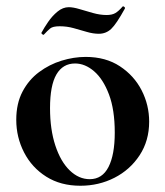

<svg xmlns="http://www.w3.org/2000/svg" viewBox="-20 -581 529 614"><path d="M237 13Q174 13 128 -16Q82 -45 57 -93.5Q32 -142 32 -198Q32 -250 52 -288Q72 -326 105 -350.5Q138 -375 177 -387Q216 -399 254 -399Q318 -399 363.5 -369Q409 -339 433 -292Q457 -245 457 -192Q457 -131 426.5 -84.5Q396 -38 346 -12.5Q296 13 237 13ZM267 -8Q307 -8 327 -47Q347 -86 347 -157Q347 -230 328.5 -279Q310 -328 281 -353Q252 -378 220 -378Q181 -378 160.5 -343Q140 -308 140 -235Q140 -167 157 -115.5Q174 -64 203 -36Q232 -8 267 -8ZM321 -533Q338 -533 348.5 -539Q359 -545 372 -560Q374 -562 377.5 -559Q381 -556 379 -553Q352 -504 335.5 -488.5Q319 -473 296 -473Q278 -473 257.5 -479Q237 -485 215.5 -491Q194 -497 171 -497Q149 -497 140.5 -490Q132 -483 120 -470Q118 -469 114.5 -472Q111 -475 113 -477Q121 -492 134 -511Q147 -530 164 -544Q181 -558 200 -558Q214 -558 234 -552Q254 -546 277 -539.5Q300 -533 321 -533Z"/></svg>

Font: Cormorant Garamond Light
Style: Bold
Weight: 700
Version: Version 4.001